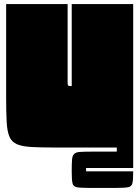

<svg xmlns="http://www.w3.org/2000/svg" viewBox="-20 -720 680 937"><path d="M630 0H255Q182 0 135.5 -2.5Q89 -5 63 -16Q37 -27 26 -53Q15 -79 12.5 -125.5Q10 -172 10 -245V-700H310V-320Q310 -308 311.5 -304.5Q313 -301 320 -300H330V-700H630ZM330 115Q330 79 331.5 59.5Q333 40 341.5 31.5Q350 23 369.5 21.5Q389 20 425 20H550V0H630V100H400V116H630Q630 156 626.5 173Q623 190 606 193.5Q589 197 548 197H412Q371 197 354 193.5Q337 190 333.5 173Q330 156 330 115Z"/></svg>

Font: Badeen Display
Style: Regular
Weight: 400
Version: Version 1.000; ttfautohint (v1.8.4.7-5d5b)